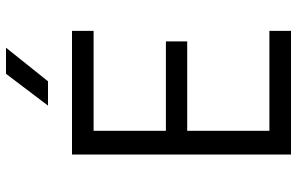

<svg xmlns="http://www.w3.org/2000/svg" viewBox="-195 -795 990 640"><g transform="rotate(-90 300.0 -475.0)"><path d="M349 -810 461 -950H374L268 -810ZM517 0V-72H184V-346H482V-417H184V-658H517V-730H105V0Z"/></g></svg>

Font: Tekne LDO Light
Style: Regular
Weight: 300
Monospace: yes
Designer: Alessio Laiso, Mario Rullo, Paolo Rosset
Foundry: Alessio Laiso
Version: Version 1.000;hotconv 1.0.109;makeotfexe 2.5.65596